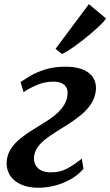

<svg xmlns="http://www.w3.org/2000/svg" viewBox="-20 -874 519 904"><path d="M160.5 10Q112 10 77.5 -6Q43 -22 26 -50Q9 -78 11.5 -113.5Q14 -146.5 31.2 -173Q48.5 -199.5 75.5 -221.5Q102.5 -243.5 134 -262.8Q165.5 -282 195.5 -301Q244 -331 269.8 -362.5Q295.5 -394 298 -430.5Q299.5 -450.5 291.5 -463.8Q283.5 -477 268.2 -483.2Q253 -489.5 232 -489.5Q189.5 -489.5 152.2 -473.2Q115 -457 91 -440L77 -487.5Q100 -504 130.2 -520.8Q160.5 -537.5 199.8 -548.8Q239 -560 287.5 -560Q360 -560 397.8 -530.8Q435.5 -501.5 431.5 -450.5Q428.5 -415.5 410.2 -387Q392 -358.5 363.8 -334.8Q335.5 -311 303.5 -290.8Q271.5 -270.5 242 -252Q214 -234.5 191.5 -216.5Q169 -198.5 155.5 -178.2Q142 -158 140 -132.5Q139 -114 146.8 -98Q154.5 -82 172.8 -72.2Q191 -62.5 220.5 -62.5Q263 -62.5 295.8 -80.2Q328.5 -98 365 -127L373 -79.5Q346 -48 310.2 -28.5Q274.5 -9 235.8 0.5Q197 10 160.5 10ZM241.5 -644 398.5 -854.5 479 -787Q472.5 -776 455 -758.8Q437.5 -741.5 413.8 -721Q390 -700.5 364 -680.5Q338 -660.5 314 -644.2Q290 -628 272 -619.5Z"/></svg>

Font: Merriweather 36pt SemiBold
Style: Italic
Weight: 600
Italic angle: -7.8°
Version: Version 2.101